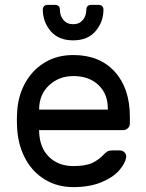

<svg xmlns="http://www.w3.org/2000/svg" viewBox="-20 -755 597 785"><path d="M49 0ZM511 -277V-250Q511 -239 503 -231Q495 -223 484 -223H140V-217Q142 -151 180.5 -113.5Q219 -76 280 -76Q330 -76 357.5 -89Q385 -102 407 -126Q415 -134 421.5 -137Q428 -140 439 -140H469Q481 -140 489 -132Q497 -124 496 -113Q492 -86 466.5 -57.5Q441 -29 393.5 -9.5Q346 10 280 10Q216 10 166 -19.5Q116 -49 86.5 -101Q57 -153 51 -218Q49 -248 49 -264Q49 -280 51 -310Q57 -372 86.5 -422Q116 -472 165.5 -501Q215 -530 280 -530Q387 -530 449 -462Q511 -394 511 -277ZM421 -307V-310Q421 -371 382.5 -407.5Q344 -444 280 -444Q222 -444 181.5 -407Q141 -370 140 -310V-307ZM174 -735H206Q215 -735 220 -729.5Q225 -724 225 -716Q225 -690 239.5 -673Q254 -656 279 -656Q304 -656 318.5 -673Q333 -690 333 -716Q333 -724 338 -729.5Q343 -735 352 -735H384Q393 -735 398 -729.5Q403 -724 403 -716Q403 -666 371 -628Q339 -590 279 -590Q219 -590 187 -628Q155 -666 155 -716Q155 -724 160 -729.5Q165 -735 174 -735Z"/></svg>

Font: Hezaedrus
Style: Regular
Weight: 400
Designer: Hubert & Fischer
Foundry: Hubert & Fischer
Version: Version 1.10;September 3, 2019;FontCreator 11.5.0.2425 64-bi